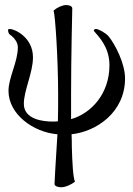

<svg xmlns="http://www.w3.org/2000/svg" viewBox="-20 -540 543 782"><path d="M114.3 -306.6C114.3 -388.7 39.1 -421.9 20.5 -421.9C15.6 -421.9 12.7 -420.9 12.7 -418C12.7 -411.1 15.6 -403.3 18.6 -400.4C29.3 -393.6 52.7 -373 52.7 -347.7C52.7 -288.1 14.6 -223.6 14.6 -169.9C14.6 -74.2 116.2 -1 213.9 6.8C210.9 65.4 205.1 138.7 202.1 209C202.1 220.7 222.7 222.7 228.5 222.7C246.1 222.7 268.6 212.9 285.2 200.2C277.3 179.7 274.4 124 272.5 55.7C272.5 43.9 272.5 23.4 271.5 6.8C372.1 -3.9 489.3 -82 489.3 -220.7C489.3 -281.2 449.2 -359.4 421.9 -392.6C410.2 -406.2 380.9 -421.9 371.1 -421.9C367.2 -421.9 362.3 -420.9 362.3 -414.1C380.9 -391.6 425.8 -349.6 425.8 -274.4C425.8 -158.2 351.6 -78.1 269.5 -54.7V-158.2C269.5 -308.6 274.4 -505.9 274.4 -505.9C274.4 -517.6 254.9 -519.5 250 -519.5C234.4 -519.5 212.9 -509.8 198.2 -497.1C205.1 -476.6 216.8 -300.8 216.8 -150.4C216.8 -122.1 216.8 -78.1 215.8 -45.9C209 -44.9 201.2 -44.9 194.3 -44.9C157.2 -44.9 77.1 -52.7 77.1 -117.2C77.1 -171.9 114.3 -243.2 114.3 -306.6Z"/></svg>

Font: Crimson
Style: Roman
Weight: 400
Version: Version 0.2